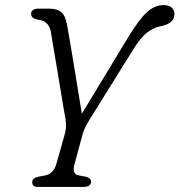

<svg xmlns="http://www.w3.org/2000/svg" viewBox="-20 -734 705 754"><path d="M337.5 -20.5Q337 0 308.5 0H127.5Q106.5 0 106.5 -18.5Q106.5 -34.5 130.5 -40L157 -45Q190.5 -51.5 201.5 -91L233 -202Q238.5 -220.5 239.2 -235Q240 -249.5 237.5 -265Q233.5 -287 227.5 -322.2Q221.5 -357.5 214.8 -399.2Q208 -441 201 -482Q194 -523 188.2 -557Q182.5 -591 179.5 -610.5Q172 -651.5 128.5 -657Q102.5 -661.5 102 -679.5Q101.5 -688 109 -694Q116.5 -700 128 -700H173.5Q205 -700 221 -686Q237 -672 243 -637.5Q247.5 -613.5 254.8 -570.8Q262 -528 270.5 -476.8Q279 -425.5 287 -375.5Q295 -325.5 301.5 -287.5L480.5 -583Q526 -658.5 557 -686.2Q588 -714 621.5 -714Q644.5 -714 654.8 -703.8Q665 -693.5 665 -679Q665 -641 609 -630.5Q583 -625.5 557.2 -605.8Q531.5 -586 500.5 -535.5L331.5 -264Q321 -246.5 315 -234.5Q309 -222.5 305 -209L272 -87Q262.5 -50.5 288 -45.5L319 -39.5Q337.5 -34 337.5 -20.5Z"/></svg>

Font: Fraunces 72pt SuperSoft Light
Style: Italic
Weight: 300
Italic angle: -16°
Version: Version 1.000;[b76b70a41]